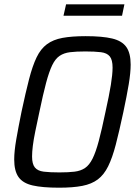

<svg xmlns="http://www.w3.org/2000/svg" viewBox="-20 -864 637 892"><path d="M254 8Q177 8 131.5 -2.5Q86 -13 66 -41.5Q46 -70 46 -123Q46 -161 55.5 -216Q65 -271 80 -345Q99 -434 115 -496Q131 -558 150 -597.5Q169 -637 198 -658.5Q227 -680 270.5 -688Q314 -696 378 -696Q456 -696 501.5 -685Q547 -674 567 -645.5Q587 -617 587 -564Q587 -526 578 -472Q569 -418 553 -343Q534 -254 518 -192.5Q502 -131 482.5 -91.5Q463 -52 434.5 -30.5Q406 -9 362.5 -0.5Q319 8 254 8ZM256 -63Q298 -63 326.5 -66.5Q355 -70 375 -83.5Q395 -97 410 -127Q425 -157 439 -209.5Q453 -262 470 -344Q487 -420 495 -469.5Q503 -519 503 -550Q503 -586 490 -602Q477 -618 449 -621.5Q421 -625 376 -625Q334 -625 305.5 -621.5Q277 -618 257 -604.5Q237 -591 222.5 -561Q208 -531 194 -478.5Q180 -426 163 -344Q152 -293 144 -254Q136 -215 132.5 -186.5Q129 -158 129 -137Q129 -102 142 -86Q155 -70 183 -66.5Q211 -63 256 -63ZM275 -791 287 -844H558L547 -791Z"/></svg>

Font: Saira SemiCondensed
Style: Italic
Weight: 400
Width: 4
Italic angle: -12°
Designer: Hector Gatti with collaboration of the Omnibus-Type team
Foundry: Omnibus-Type
Version: Version 1.101